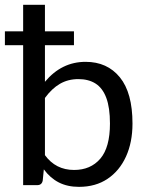

<svg xmlns="http://www.w3.org/2000/svg" viewBox="-24 -756 604 784"><path d="M298.5 7Q251.5 7 216.2 -11Q181 -29 155 -64.5L150.5 -19Q147 0 128 0H70.5V-571.5H-4V-628H70.5V-736.5H159.5V-628H278V-571.5H159.5V-422Q227.5 -503.5 325.5 -503.5Q414 -503.5 465.5 -440.2Q517 -377 517 -251.5Q517 -175 490.5 -116.8Q464 -58.5 415.2 -25.8Q366.5 7 298.5 7ZM278.5 -62Q346 -62 385.5 -108Q425 -154 425 -251.5Q425 -316.5 410 -356.5Q395 -396.5 366.2 -414.8Q337.5 -433 296 -433Q254 -433 220.8 -413.8Q187.5 -394.5 159.5 -356V-122.5Q203.5 -62 278.5 -62Z"/></svg>

Font: Verano Sans
Style: Regular
Weight: 400
Designer: Lukasz Dziedzic with Adam Twardoch and Botio Nikoltchev
Foundry: tyPoland Lukasz Dziedzic
Version: Version 3.001;December 28, 2019;FontCreator 12.0.0.2547 64-b